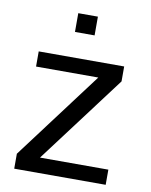

<svg xmlns="http://www.w3.org/2000/svg" viewBox="-82 -786 665 847"><g transform="rotate(10 250.0 -362.5)"><path d="M40.5 0H450.2V-67.9H144L439.9 -461.4V-528.3H57.1V-460.4H335.9L40.5 -66.9ZM199.7 -640.6H287.6V-724.6H199.7Z"/></g></svg>

Font: Arimo
Style: Regular
Weight: 400
Designer: Steve Matteson
Foundry: Monotype Imaging Inc.
Version: Version 1.32